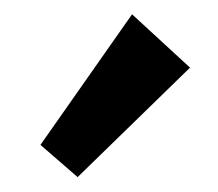

<svg xmlns="http://www.w3.org/2000/svg" viewBox="-20 -812 297 262"><path d="M85.9 -570.3 35.2 -614.3 160.2 -792.5 239.3 -719.7Z"/></svg>

Font: Reddit Sans Condensed SemiBold
Style: Regular
Weight: 600
Designer: Stephen Hutchings
Foundry: Reddit
Version: Version 1.014